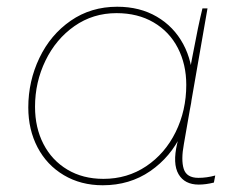

<svg xmlns="http://www.w3.org/2000/svg" viewBox="-20 -545 711 570"><path d="M506 -119 520 -178 544 -339Q548 -358 551 -376Q569 -472 581 -520H596L526 -118Q517 -70 525.5 -43.5Q534 -17 569 -17Q594 -17 619 -24L615 -3Q591 3 570 3Q528 3 510 -28Q492 -59 506 -119ZM552 -297Q552 -218 519.5 -148.5Q487 -79 426 -37Q365 5 285 5Q220 5 169.5 -25Q119 -55 91.5 -107.5Q64 -160 64 -226Q64 -304 97 -373Q130 -442 190 -483.5Q250 -525 328 -525Q395 -525 445.5 -495.5Q496 -466 524 -414Q552 -362 552 -297ZM84 -228Q84 -166 109 -117.5Q134 -69 180 -41.5Q226 -14 287 -14Q358 -14 414 -51.5Q470 -89 501.5 -153Q533 -217 533 -293Q533 -354 508 -402.5Q483 -451 436 -478.5Q389 -506 326 -506Q256 -506 201 -467.5Q146 -429 115 -365Q84 -301 84 -228Z"/></svg>

Font: Fixel Italic Variable 20240409 Display Thin
Style: Italic
Weight: 100
Italic angle: -10°
Designer: AlfaBravo + MacPaw
Foundry: Kyrylo Tkachov, Marchela Mozhyna, Serhii Makarenko, Maria Weinstein, Zakhar Kryvoshyya
Version: Version 1.211;Glyphs 3.2 (3225)